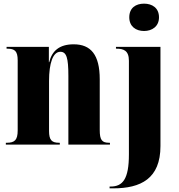

<svg xmlns="http://www.w3.org/2000/svg" viewBox="-20 -793 979 1053"><path d="M770 -623C814 -623 852 -648 852 -698C852 -750 814 -773 770 -773C725 -773 689 -750 689 -698C689 -648 725 -623 770 -623ZM12 0H308V-10H305C264 -10 249 -24 249 -75V-349C249 -446 270 -509 311 -509C345 -509 355 -475 355 -377V0H583V-10H579C539 -10 527 -25 527 -80V-358C527 -493 478 -550 384 -550C306 -550 265 -514 250 -452H248V-536H16V-526H20C61 -526 77 -513 77 -462V-78C77 -24 60 -10 16 -10H12ZM581 240H601C752 240 860 187 860 8V-536H616V-526H619C656 -526 687 -517 687 -460V54C687 189 653 230 587 230H581Z"/></svg>

Font: Noto Serif Display Condensed Black
Style: Regular
Weight: 900
Width: 3
Designer: Monotype Design Team
Foundry: Monotype Imaging Inc.
Version: Version 2.009